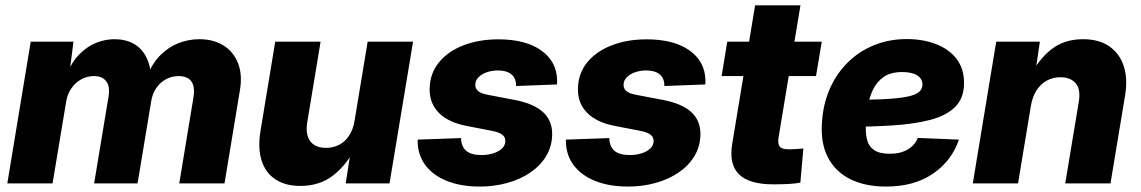

<svg xmlns="http://www.w3.org/2000/svg" viewBox="-20 -685 4262 717"><path d="M7.3 0 94.7 -529.3H254.4L237.8 -399.4L227.5 -404.8Q248 -453.6 277.1 -482.9Q306.2 -512.2 339.8 -525.4Q373.5 -538.6 407.7 -538.6Q449.2 -538.6 479.5 -521.5Q509.8 -504.4 526.6 -470.9Q543.5 -437.5 544.4 -388.7L529.3 -399.4Q548.3 -448.7 579.1 -479.2Q609.9 -509.8 647.5 -524.2Q685.1 -538.6 724.1 -538.6Q777.3 -538.6 814.7 -515.1Q852.1 -491.7 868.9 -449Q885.7 -406.2 876 -348.6L818.4 0H649.4L702.6 -322.3Q707 -349.6 701.4 -367.2Q695.8 -384.8 681.9 -392.8Q668 -400.9 647.5 -400.9Q621.1 -400.9 599.4 -388.9Q577.6 -377 563.5 -356Q549.3 -335 544.9 -308.6L493.7 0H331.5L385.3 -324.2Q391.6 -362.3 376.7 -381.6Q361.8 -400.9 330.6 -400.9Q305.7 -400.9 283.7 -388.9Q261.7 -377 246.8 -355.5Q231.9 -334 227.1 -305.7L176.3 0Z M1101.6 9.3Q1045.4 9.3 1008.3 -15.4Q971.2 -40 956.8 -85.9Q942.4 -131.8 952.6 -194.8L1007.8 -529.3H1177.2L1127.4 -228.5Q1120.1 -183.1 1138.4 -158Q1156.7 -132.8 1197.8 -132.8Q1224.6 -132.8 1246.6 -144.3Q1268.6 -155.8 1283.7 -178.5Q1298.8 -201.2 1304.2 -234.9L1353 -529.3H1522.5L1434.6 0H1271L1292.5 -138.2H1309.6Q1276.4 -71.3 1225.6 -31Q1174.8 9.3 1101.6 9.3Z M1771.5 11.7Q1702.1 11.7 1650.1 -8.8Q1598.1 -29.3 1569.3 -67.1Q1540.5 -105 1539.6 -156.7Q1539.6 -158.7 1539.6 -160.2Q1539.6 -161.6 1539.6 -163.6L1701.7 -169.4Q1702.6 -137.2 1721.2 -121.6Q1739.7 -106 1778.3 -106Q1801.3 -106 1821.3 -112.1Q1841.3 -118.2 1854 -129.9Q1866.7 -141.6 1867.2 -157.7Q1867.7 -172.9 1855.5 -182.1Q1843.3 -191.4 1815.4 -196.8L1724.1 -214.4Q1654.8 -227.5 1619.1 -263.4Q1583.5 -299.3 1584.5 -353.5Q1585.4 -411.1 1619.6 -452.6Q1653.8 -494.1 1711.7 -516.1Q1769.5 -538.1 1840.8 -538.1Q1942.4 -538.1 2000.5 -497.1Q2058.6 -456.1 2060.5 -386.7Q2060.5 -382.8 2060.5 -378.4Q2060.5 -374 2060.1 -369.6L1907.2 -363.8Q1907.7 -392.6 1890.1 -407.2Q1872.6 -421.9 1838.9 -421.9Q1817.9 -421.9 1798.8 -415.5Q1779.8 -409.2 1767.6 -397.2Q1755.4 -385.3 1754.9 -368.7Q1754.4 -355 1764.9 -345.5Q1775.4 -335.9 1800.8 -331.1L1901.4 -312Q1973.1 -298.3 2008.1 -266.1Q2043 -233.9 2042 -181.6Q2041 -137.7 2019.5 -102.1Q1998 -66.4 1960.9 -41Q1923.8 -15.6 1875 -2Q1826.2 11.7 1771.5 11.7Z M2325.2 11.7Q2255.9 11.7 2203.9 -8.8Q2151.9 -29.3 2123 -67.1Q2094.2 -105 2093.3 -156.7Q2093.3 -158.7 2093.3 -160.2Q2093.3 -161.6 2093.3 -163.6L2255.4 -169.4Q2256.3 -137.2 2274.9 -121.6Q2293.5 -106 2332 -106Q2355 -106 2375 -112.1Q2395 -118.2 2407.7 -129.9Q2420.4 -141.6 2420.9 -157.7Q2421.4 -172.9 2409.2 -182.1Q2397 -191.4 2369.1 -196.8L2277.8 -214.4Q2208.5 -227.5 2172.9 -263.4Q2137.2 -299.3 2138.2 -353.5Q2139.2 -411.1 2173.3 -452.6Q2207.5 -494.1 2265.4 -516.1Q2323.2 -538.1 2394.5 -538.1Q2496.1 -538.1 2554.2 -497.1Q2612.3 -456.1 2614.3 -386.7Q2614.3 -382.8 2614.3 -378.4Q2614.3 -374 2613.8 -369.6L2460.9 -363.8Q2461.4 -392.6 2443.8 -407.2Q2426.3 -421.9 2392.6 -421.9Q2371.6 -421.9 2352.5 -415.5Q2333.5 -409.2 2321.3 -397.2Q2309.1 -385.3 2308.6 -368.7Q2308.1 -355 2318.6 -345.5Q2329.1 -335.9 2354.5 -331.1L2455.1 -312Q2526.9 -298.3 2561.8 -266.1Q2596.7 -233.9 2595.7 -181.6Q2594.7 -137.7 2573.2 -102.1Q2551.8 -66.4 2514.6 -41Q2477.5 -15.6 2428.7 -2Q2379.9 11.7 2325.2 11.7Z M3048.8 -529.3 3027.3 -400.9H2674.8L2695.8 -529.3ZM2799.8 -665H2969.2L2887.2 -170.4Q2883.8 -147 2892.1 -137.2Q2900.4 -127.4 2926.3 -127.4Q2937 -127.4 2954.6 -128.4Q2972.2 -129.4 2980 -130.4L2968.8 -2.9Q2948.2 1 2921.1 2.2Q2894 3.4 2867.7 3.4Q2777.3 3.4 2739.5 -34.2Q2701.7 -71.8 2714.4 -147.9Z M3288.6 11.7Q3210.9 11.7 3155 -16.1Q3099.1 -43.9 3071.3 -98.1Q3043.5 -152.3 3049.8 -231Q3054.2 -297.4 3078.9 -353.5Q3103.5 -409.7 3145.5 -451.4Q3187.5 -493.2 3243.7 -516.1Q3299.8 -539.1 3366.7 -539.1Q3426.3 -539.1 3474.9 -520.5Q3523.4 -502 3551.8 -465.6Q3580.1 -429.2 3580.1 -375Q3580.1 -319.3 3547.6 -286.4Q3515.1 -253.4 3453.9 -237.3Q3392.6 -221.2 3304.9 -216.1Q3217.3 -210.9 3106.4 -210.9L3123 -311.5Q3218.3 -311.5 3277.6 -314.5Q3336.9 -317.4 3368.9 -324.2Q3400.9 -331.1 3412.8 -342.3Q3424.8 -353.5 3424.8 -369.1Q3424.8 -391.1 3405 -403.6Q3385.3 -416 3349.1 -416Q3306.2 -416 3280 -397.7Q3253.9 -379.4 3240 -350.1Q3226.1 -320.8 3220.7 -287.8Q3215.3 -254.9 3213.9 -226.1Q3211.4 -192.4 3217 -166.5Q3222.7 -140.6 3242.7 -125.7Q3262.7 -110.8 3302.2 -110.8Q3343.3 -110.8 3370.1 -127Q3397 -143.1 3407.2 -169.9L3561 -163.6Q3534.2 -84.5 3464.1 -36.4Q3394 11.7 3288.6 11.7Z M3829.6 -288.6 3781.7 0H3612.8L3700.2 -529.3H3863.3L3842.8 -391.1L3824.7 -396.5Q3857.9 -462.9 3906.2 -500.7Q3954.6 -538.6 4024.4 -538.6Q4083.5 -538.6 4122.1 -512.2Q4160.6 -485.8 4176.3 -438.7Q4191.9 -391.6 4181.6 -329.1L4127 0H3958L4008.8 -306.2Q4016.1 -352.1 3996.8 -374.3Q3977.5 -396.5 3939.9 -396.5Q3911.1 -396.5 3888.2 -383.5Q3865.2 -370.6 3850.1 -346.4Q3835 -322.3 3829.6 -288.6Z"/></svg>

Font: Inter 24pt ExtraBold
Style: Italic
Weight: 800
Italic angle: -9.3988°
Designer: Rasmus Andersson
Foundry: rsms
Version: Version 4.001;git-66647c0bb